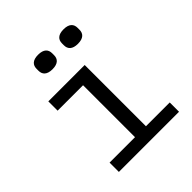

<svg xmlns="http://www.w3.org/2000/svg" viewBox="-196 -858 993 993"><g transform="rotate(-45 300.0 -362.0)"><path d="M106 0H546V-68H372V-516H106V-448H292V-68H106ZM239 -618C280 -618 296 -637 296 -664V-678C296 -705 280 -724 239 -724C198 -724 182 -705 182 -678V-664C182 -637 198 -618 239 -618ZM425 -618C466 -618 482 -637 482 -664V-678C482 -705 466 -724 425 -724C384 -724 368 -705 368 -678V-664C368 -637 384 -618 425 -618Z"/></g></svg>

Font: IBM Mono
Style: Regular
Weight: 400
Monospace: yes
Designer: Mike Abbink, Paul van der Laan, Pieter van Rosmalen
Foundry: Bold Monday
Version: Version 2.3